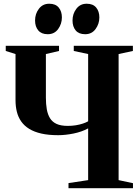

<svg xmlns="http://www.w3.org/2000/svg" viewBox="-20 -982 732 1002"><path d="M440 -312Q407 -294 364 -285.2Q321 -276.5 283.5 -276.5Q233 -276.5 195.8 -285Q158.5 -293.5 132.5 -309.5Q106.5 -325.5 90.8 -348Q75 -370.5 68 -398.5Q61 -426.5 61 -459V-700L10 -716V-743H288V-716L219.5 -700V-472Q219.5 -439 224.2 -411.8Q229 -384.5 241 -365Q253 -345.5 275.5 -335.2Q298 -325 334 -325Q355.5 -325 375.5 -328.2Q395.5 -331.5 412.2 -337Q429 -342.5 440 -349V-700L365 -716V-743H673.5V-716L599 -700V-42L674 -26V0H337.5V-26.5L440 -42ZM228.5 -803.5Q196.5 -803.5 179.8 -823.2Q163 -843 163 -875Q163 -910 183 -936.2Q203 -962.5 236.5 -962.5H237.5Q270 -962.5 286.5 -942.5Q303 -922.5 303 -891Q303 -857.5 283.5 -830.5Q264 -803.5 229.5 -803.5ZM424 -803.5Q391.5 -803.5 375 -823.2Q358.5 -843 358.5 -875Q358.5 -910 378.5 -936.2Q398.5 -962.5 432 -962.5H433Q465.5 -962.5 482 -942.5Q498.5 -922.5 498.5 -891Q498.5 -857.5 478.8 -830.5Q459 -803.5 425 -803.5Z"/></svg>

Font: Merriweather 120pt
Style: Bold
Weight: 700
Designer: Eben Sorkin
Foundry: Eben Sorkin
Version: Version 2.100